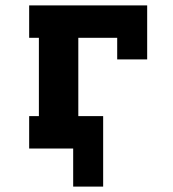

<svg xmlns="http://www.w3.org/2000/svg" viewBox="-20 -550 640 711"><path d="M362 141H251V0H88V-120H124V-410H88V-530H525V-330H414V-410H270V-120H362Z"/></svg>

Font: Iosevka Slab Heavy Extended
Style: Regular
Weight: 900
Width: 7
Monospace: yes
Designer: Belleve Invis
Foundry: Belleve Invis
Version: Version 11.1.0; ttfautohint (v1.8.3)